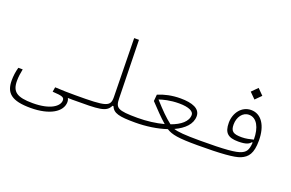

<svg xmlns="http://www.w3.org/2000/svg" viewBox="-107 -1093 2558 1688"><g transform="rotate(20 1172.0 -248.5)"><path d="M257.3 195.3C433.6 195.3 545.4 128.9 545.4 34.7C545.4 21.5 542 10.3 536.6 0.5C549.3 1.5 564.5 1.5 580.1 1.5C616.7 1.5 631.8 -2.9 631.8 -24.4C631.8 -41 621.1 -44.4 585.9 -44.4C535.6 -44.4 459 -45.4 399.4 -49.3L392.1 -5.4C487.8 -0.5 502.4 8.8 502.4 36.1C502.4 90.3 426.3 149.4 261.2 149.4C111.8 149.4 64.5 113.3 64.5 11.2C64.5 -27.3 70.3 -62 77.6 -99.6H36.6C24.9 -57.6 19.5 -17.1 19.5 24.4C19.5 143.6 81.5 195.3 257.3 195.3Z M580.1 1.5C831.1 1.5 894.5 0.5 929.2 -69.3H937.5C961.9 -11.2 1014.6 1.5 1166 1.5C1194.3 1.5 1208.5 -2 1208.5 -23.4C1208.5 -38.6 1196.8 -44.4 1171.9 -44.4C981.4 -44.4 963.4 -62 961.4 -150.9L949.2 -693.4H904.3L914.1 -146.5C915.5 -54.2 882.3 -44.4 585.9 -44.4C566.4 -44.4 551.8 -42 551.8 -23.4C551.8 -7.8 561 1.5 580.1 1.5Z M1165.5 1.5C1267.1 1.5 1370.6 -13.7 1456.5 -42.5C1507.3 -9.8 1570.3 1.5 1748.5 1.5C1791.5 1.5 1799.3 -7.8 1799.3 -23.9C1799.3 -40.5 1788.1 -44.4 1756.3 -44.4C1612.8 -44.4 1547.9 -50.3 1509.3 -63.5C1597.2 -103.5 1655.8 -161.6 1655.8 -235.4C1655.8 -306.2 1580.1 -335 1469.2 -335C1389.6 -335 1318.8 -318.4 1261.7 -294.4L1256.3 -232.9C1311 -175.3 1363.3 -119.1 1415 -74.7C1341.8 -55.2 1255.9 -44.4 1171.9 -44.4ZM1463.4 -90.3C1406.7 -134.3 1363.3 -178.2 1290 -259.3C1324.7 -271.5 1388.7 -289.1 1473.6 -289.1C1566.4 -289.1 1610.8 -263.7 1610.8 -231.4C1610.8 -169.4 1550.8 -121.6 1463.4 -90.3Z M1750.5 1.5C1964.8 1.5 2092.3 -7.8 2145 -30.3C2207 -56.6 2243.2 -100.1 2243.2 -220.2C2243.2 -362.8 2183.1 -451.2 2088.4 -451.2C1999.5 -451.2 1940.4 -370.1 1940.4 -279.3C1940.4 -185.1 1978 -151.4 2074.2 -151.4C2148.4 -151.4 2173.8 -167 2189 -186.5L2197.3 -187C2192.9 -108.9 2169.9 -90.8 2137.2 -75.2C2091.3 -53.2 1983.9 -44.4 1757.8 -44.4ZM2198.2 -214.4C2165.5 -206.1 2129.4 -197.3 2090.3 -197.3C2011.2 -197.3 1985.4 -214.4 1985.4 -279.3C1985.4 -347.2 2024.9 -405.3 2085 -405.3C2157.7 -405.3 2198.2 -326.2 2198.2 -216.8C2198.2 -215.8 2198.2 -215.3 2198.2 -214.4ZM2082.5 -547.4 2136.7 -601.6 2082.5 -656.2 2028.3 -601.6Z"/></g></svg>

Font: Cascadia Code PL ExtraLight
Style: Regular
Weight: 200
Monospace: yes
Designer: Aaron Bell
Foundry: Saja Typeworks
Version: Version 2404.023